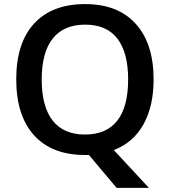

<svg xmlns="http://www.w3.org/2000/svg" viewBox="-20 -745 827 935"><path d="M728 -357.9Q728 -228 678.5 -139.2Q628.9 -50.3 534.2 -14.2L705.1 169.9H547.9L413.1 9.8H394Q232.4 9.8 145.8 -86.2Q59.1 -182.1 59.1 -358.9Q59.1 -535.6 146.2 -630.4Q233.4 -725.1 395 -725.1Q554.2 -725.1 641.1 -628.9Q728 -532.7 728 -357.9ZM183.1 -357.9Q183.1 -226.1 236.3 -158Q289.6 -89.8 394 -89.8Q498 -89.8 551 -157.2Q604 -224.6 604 -357.9Q604 -489.3 551.5 -557.1Q499 -625 395 -625Q290 -625 236.6 -557.1Q183.1 -489.3 183.1 -357.9Z"/></svg>

Font: f1_25643          
Style: Regular
Weight: 600
Foundry: Ascender Corporation
Version: Version 1.10